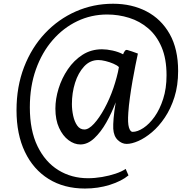

<svg xmlns="http://www.w3.org/2000/svg" viewBox="-20 -780 1060 1052"><path d="M70.5 -176Q70.5 -305.5 112 -412.8Q153.5 -520 226.5 -597.5Q299.5 -675 395.2 -717.2Q491 -759.5 599.5 -759.5Q702.5 -759.5 783 -717.5Q863.5 -675.5 909.8 -593.5Q956 -511.5 956 -391Q956 -311.5 935.8 -247.8Q915.5 -184 883 -135.8Q850.5 -87.5 812.5 -55.5Q774.5 -23.5 738 -7.5Q701.5 8.5 674 8.5Q647.5 8.5 625.2 -12.8Q603 -34 600.5 -75Q599.5 -96.5 602.5 -132.5Q605.5 -168.5 614 -219.5Q592.5 -162 562.5 -109Q532.5 -56 496.2 -22.2Q460 11.5 420.5 11.5Q387 11.5 355.5 -12Q324 -35.5 303.8 -79.2Q283.5 -123 283.5 -185Q283.5 -238 301 -294.8Q318.5 -351.5 351.8 -400.5Q385 -449.5 432.2 -479.8Q479.5 -510 539 -510Q565 -510 597 -503Q629 -496 654.5 -482.5Q658 -492.5 663.8 -500.5Q669.5 -508.5 678 -506Q690 -503 703 -498.2Q716 -493.5 735.5 -486.5Q730 -461 722 -421.5Q714 -382 706 -336.2Q698 -290.5 691.8 -245.2Q685.5 -200 683 -162.5Q679 -105.5 686.5 -81.5Q694 -57.5 706.5 -57.5Q733.5 -57.5 765.8 -78.8Q798 -100 826.8 -140.2Q855.5 -180.5 874 -238Q892.5 -295.5 892.5 -367.5Q892.5 -458 865.5 -521.5Q838.5 -585 792.2 -624.5Q746 -664 687.8 -682.2Q629.5 -700.5 567 -700.5Q480 -700.5 403.5 -664Q327 -627.5 268.5 -560.2Q210 -493 176.8 -399.8Q143.5 -306.5 143.5 -192Q143.5 -65.5 185.5 21Q227.5 107.5 299.5 152Q371.5 196.5 462 196.5Q499.5 196.5 539.2 189.8Q579 183 613.2 171.5Q647.5 160 668.5 145.5L684 181Q646 212.5 581.8 232.8Q517.5 253 445.5 253Q331 253 246.8 200.8Q162.5 148.5 116.5 52.2Q70.5 -44 70.5 -176ZM374 -210Q374 -178 381 -145.8Q388 -113.5 403 -92Q418 -70.5 442.5 -70.5Q466 -70.5 495 -102Q524 -133.5 552.2 -185.2Q580.5 -237 601.5 -298Q611 -326 619.2 -356.5Q627.5 -387 631.5 -412.5Q621.5 -422.5 601 -431.2Q580.5 -440 558 -445.5Q535.5 -451 519 -451Q473.5 -451 441 -416Q408.5 -381 391.2 -326Q374 -271 374 -210Z"/></svg>

Font: Merriweather Text
Style: Regular
Weight: 400
Designer: Eben Sorkin
Foundry: Eben Sorkin
Version: Version 2.100; ttfautohint (v1.7.19-72a1) -l 8 -r 50 -G 200 